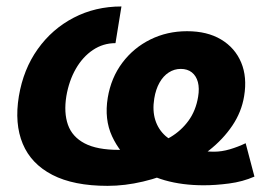

<svg xmlns="http://www.w3.org/2000/svg" viewBox="-20 -573 879 603"><path d="M317.8 10.7Q211.2 10.7 144.5 -23.8Q77.7 -58.3 51.4 -121.5Q25.1 -184.6 39.2 -270.6Q53.4 -355.5 98.5 -418.8Q143.7 -482.2 211.5 -517.4Q279.3 -552.7 361.4 -552.7L342.7 -437.5Q303.8 -437.5 271.8 -416Q239.8 -394.5 218.2 -357Q196.7 -319.5 188.4 -271.1Q180 -219 193.4 -181.1Q206.8 -143.2 245.9 -122.7Q284.9 -102.3 353 -102.3Q397.7 -102.3 439.3 -112.1Q480.9 -121.9 515.1 -142.2Q549.2 -162.5 572.1 -194Q595 -225.5 602.2 -268.9Q606.7 -295.6 601.5 -315.2Q596.2 -334.8 582.5 -345.7Q568.7 -356.6 547.6 -356.6Q527.3 -356.6 510 -345.4Q492.6 -334.2 480.9 -313.3Q469.2 -292.5 464.5 -263.8Q458.3 -225.8 467.7 -196Q477.1 -166.2 500.3 -145.6Q523.6 -125 558.7 -113.9Q578.5 -104.3 603.6 -100.5Q628.7 -96.6 652.7 -96.6Q676 -96.6 701.8 -104.1Q727.5 -111.7 751.5 -123.2L779.1 -18.4Q742 -2.2 699.3 3.3Q656.6 8.9 619.8 8.9Q552.9 8.9 497.6 -6.8Q442.2 -22.5 403 -55.3Q356.7 -91.6 332 -144.9Q307.3 -198.2 318.4 -266.1Q328.9 -328.9 364.2 -375.9Q399.5 -422.9 452.3 -449Q505 -475 567.4 -475Q631 -475 674.5 -448.9Q718.1 -422.7 737.4 -376.8Q756.7 -330.8 746.7 -271Q738.7 -221.6 709.7 -178.5Q680.7 -135.5 636.7 -100.8Q592.7 -66.1 539.5 -41.1Q486.3 -16.2 429.3 -2.8Q372.3 10.7 317.8 10.7Z"/></svg>

Font: Inter
Style: Italic
Weight: 400
Italic angle: -9.3988°
Designer: Rasmus Andersson
Foundry: rsms
Version: Version 4.001;git-66647c0bb